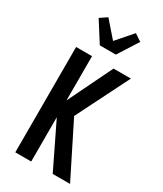

<svg xmlns="http://www.w3.org/2000/svg" viewBox="-241 -1074 982 1160"><g transform="rotate(30 250.0 -494.0)"><path d="M75 0V-735H186V-426L336 -735H457L273 -368L457 0H336L186 -309V0ZM194 -815 105 -955 154 -988 250 -878 346 -988 395 -955 306 -815Z"/></g></svg>

Font: Iosevka Custom
Style: Bold
Weight: 700
Monospace: yes
Designer: Belleve Invis
Foundry: Belleve Invis
Version: Version 30.3.3; ttfautohint (v1.8.3)